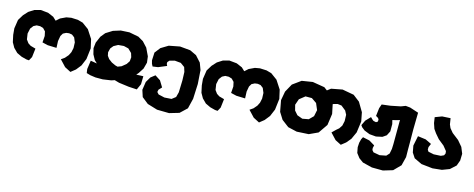

<svg xmlns="http://www.w3.org/2000/svg" viewBox="-33 -1126 4716 1909"><g transform="rotate(15 2324.5 -171.0)"><path d="M531.2 -496.1 481.4 -487.3 423.8 -460 387.7 -427.7 354.5 -459 294.9 -484.4 217.8 -492.2 155.3 -475.6 101.6 -441.4 59.6 -395.5 24.4 -337.9 10.7 -248 16.6 -182.6 32.2 -110.4 60.5 -60.5 102.5 -18.6 154.3 5.9 207 19.5 233.4 21.5 254.9 -17.6 265.6 -107.4 212.9 -122.1 184.6 -140.6 160.2 -173.8 151.4 -232.4 163.1 -286.1 187.5 -318.4 217.8 -334 253.9 -335 286.1 -325.2 312.5 -297.9 322.3 -252.9 317.4 -185.5 375 -171.9 465.8 -168.9 462.9 -238.3 472.7 -293 490.2 -322.3 520.5 -337.9 549.8 -341.8 580.1 -336.9 608.4 -315.4 627.9 -268.6 629.9 -210.9 620.1 -166 602.5 -130.9 572.3 -95.7 537.1 -71.3 598.6 -5.9 661.1 26.4 709 -11.7 751 -64.5 782.2 -138.7 795.9 -252 775.4 -342.8 718.8 -429.7 652.3 -478.5 599.6 -493.2Z M1108.4 -8.8 1156.2 4.9 1259.8 18.6 1343.8 23.4 1371.1 -37.1 1373 -120.1 1300.8 -117.2 1320.3 -139.6 1355.5 -194.3 1373 -259.8 1365.2 -322.3 1327.1 -402.3 1278.3 -455.1 1223.6 -487.3 1127 -505.9 1039.1 -501 963.9 -477.5 896.5 -435.5 858.4 -388.7 829.1 -320.3 822.3 -261.7 836.9 -202.1 865.2 -150.4 893.6 -123 828.1 -133.8 815.4 -44.9 821.3 -4.9 861.3 6.8 916 14.6H991.2L1076.2 2ZM1100.6 -145.5 1075.2 -152.3 1035.2 -170.9 1000 -197.3 979.5 -225.6 972.7 -259.8 983.4 -301.8 1007.8 -332 1050.8 -355.5 1108.4 -360.4 1157.2 -348.6 1195.3 -311.5 1208 -270.5 1204.1 -229.5 1181.6 -195.3 1138.7 -160.2Z M1436.5 -237.3 1491.2 -245.1 1575.2 -280.3 1566.4 -298.8V-317.4L1584 -336.9L1635.7 -350.6L1698.2 -344.7L1741.2 -313.5L1755.9 -266.6L1758.8 -180.7L1754.9 -56.6L1741.2 -4.9L1702.1 25.4L1629.9 30.3L1566.4 15.6L1547.9 -4.9L1552.7 -29.3L1582 -60.5L1543 -124L1487.3 -160.2L1443.4 -126L1411.1 -71.3L1398.4 12.7L1420.9 82L1487.3 134.8L1590.8 166L1714.8 168L1814.5 138.7L1883.8 73.2L1909.2 -31.2L1916 -185.5L1906.2 -326.2L1879.9 -396.5L1824.2 -458L1755.9 -490.2L1649.4 -500L1538.1 -478.5L1463.9 -433.6L1418.9 -376L1415 -294.9L1423.8 -261.7Z M2472.7 -496.1 2422.9 -487.3 2365.2 -460 2329.1 -427.7 2295.9 -459 2236.3 -484.4 2159.2 -492.2 2096.7 -475.6 2043 -441.4 2001 -395.5 1965.8 -337.9 1952.1 -248 1958 -182.6 1973.6 -110.4 2002 -60.5 2043.9 -18.6 2095.7 5.9 2148.4 19.5 2174.8 21.5 2196.3 -17.6 2207 -107.4 2154.3 -122.1 2126 -140.6 2101.6 -173.8 2092.8 -232.4 2104.5 -286.1 2128.9 -318.4 2159.2 -334 2195.3 -335 2227.5 -325.2 2253.9 -297.9 2263.7 -252.9 2258.8 -185.5 2316.4 -171.9 2407.2 -168.9 2404.3 -238.3 2414.1 -293 2431.6 -322.3 2461.9 -337.9 2491.2 -341.8 2521.5 -336.9 2549.8 -315.4 2569.3 -268.6 2571.3 -210.9 2561.5 -166 2543.9 -130.9 2513.7 -95.7 2478.5 -71.3 2540 -5.9 2602.5 26.4 2650.4 -11.7 2692.4 -64.5 2723.6 -138.7 2737.3 -252 2716.8 -342.8 2660.2 -429.7 2593.8 -478.5 2541 -493.2Z M3321.3 -504.9 3208 -483.4 3171.9 -456.1 3139.6 -480.5 3015.6 -501 2905.3 -483.4 2820.3 -421.9 2773.4 -336.9 2756.8 -245.1 2778.3 -129.9 2822.3 -59.6 2895.5 -3.9 2988.3 17.6 3110.4 10.7 3201.2 -31.2 3266.6 -126 3283.2 -243.2 3264.6 -333 3262.7 -336.9 3270.5 -342.8 3311.5 -353.5 3351.6 -348.6 3399.4 -310.5 3419.9 -271.5 3421.9 -207 3411.1 -158.2 3388.7 -124 3362.3 -101.6 3324.2 -64.5 3383.8 -1 3445.3 30.3 3491.2 -5.9 3532.2 -54.7 3566.4 -129.9 3582 -246.1 3564.5 -336.9 3508.8 -430.7 3440.4 -483.4ZM2982.4 -343.8H3047.9L3100.6 -307.6L3128.9 -241.2L3115.2 -175.8L3072.3 -132.8L3008.8 -121.1L2953.1 -141.6L2918.9 -180.7L2904.3 -237.3L2925.8 -298.8Z M4104.5 -19.5 4103.5 -95.7V-161.1L4102.5 -305.7L4105.5 -476.6L4016.6 -505.9L3969.7 -510.7L3923.8 -493.2L3822.3 -472.7L3734.4 -461.9L3719.7 -419.9L3710 -337.9L3734.4 -323.2L3743.2 -309.6L3742.2 -288.1L3725.6 -277.3L3698.2 -283.2L3684.6 -293.9L3665 -313.5L3618.2 -264.6L3592.8 -211.9L3605.5 -193.4L3637.7 -168L3694.3 -145.5L3761.7 -139.6L3825.2 -153.3L3863.3 -179.7L3886.7 -225.6V-300.8L3877 -339.8L3931.6 -353.5L3950.2 -360.4L3949.2 -111.3L3947.3 -61.5L3937.5 -11.7L3910.2 17.6L3844.7 30.3L3779.3 18.6L3762.7 -1L3760.7 -21.5L3767.6 -49.8L3709 -85L3639.6 -99.6L3627 -75.2L3617.2 -37.1L3614.3 9.8L3625 66.4L3659.2 111.3L3704.1 143.6L3802.7 168L3916 168.9L4013.7 139.6L4082 70.3Z M4431.6 -507.8 4345.7 -502.9 4276.4 -476.6 4285.2 -418 4303.7 -363.3 4331.1 -324.2 4373 -275.4 4433.6 -226.6 4471.7 -179.7 4474.6 -156.2 4464.8 -134.8 4434.6 -121.1 4362.3 -117.2 4305.7 -128.9 4293.9 -146.5V-172.9L4309.6 -210L4247.1 -240.2L4165 -251L4144.5 -149.4L4157.2 -81.1L4190.4 -30.3L4270.5 7.8L4386.7 20.5L4481.4 10.7L4555.7 -17.6L4612.3 -69.3L4632.8 -126L4634.8 -195.3L4608.4 -259.8L4559.6 -317.4L4490.2 -371.1L4456.1 -412.1L4441.4 -446.3Z"/></g></svg>

Font: MaokenAssortedSans-TC
Style: Regular
Weight: 500
Version: Version 0.83